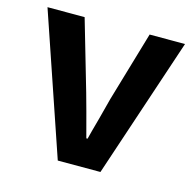

<svg xmlns="http://www.w3.org/2000/svg" viewBox="-87 -649 750 739"><g transform="rotate(15 288.0 -280.0)"><path d="M14 -560H162L243 -281Q259 -225 289 -111H294Q299 -132 317 -197L339 -281L421 -560H562L375 0H205Z"/></g></svg>

Font: Merged Yaku Han JP
Style: Bold
Weight: 700
Designer: Ryoko NISHIZUKA 西塚涼子 (kana, bopomofo & ideographs); Paul D. Hunt (Latin, Greek & Cyrillic); Sandoll Communications 산돌커뮤니
Foundry: Adobe
Version: Version 2.004